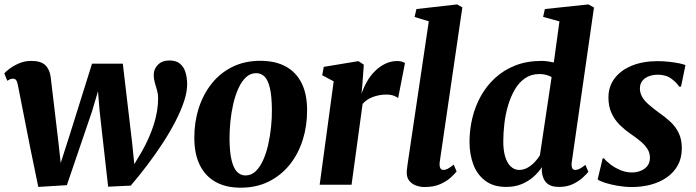

<svg xmlns="http://www.w3.org/2000/svg" viewBox="-24 -837 3155 870"><path d="M149.5 10 113.5 -165 57 -451.5Q54 -468 48.8 -474.2Q43.5 -480.5 35.5 -480.5Q26.5 -480.5 21.2 -477.8Q16 -475 9 -471L-4.5 -504.5Q1 -511.5 18.5 -525Q36 -538.5 61.8 -549.8Q87.5 -561 118 -561Q160.5 -561 180.5 -542.5Q200.5 -524 205.5 -489L240 -199L251 -98.5L291.5 -224.5L393 -548.5H532.5L575 -187.5L584.5 -93L618.5 -150Q636 -181 649.8 -212Q663.5 -243 673 -273Q682.5 -303 687.5 -333Q692.5 -363 692.5 -392.5Q692.5 -410.5 687.5 -427.8Q682.5 -445 677.5 -462.5Q672.5 -480 672.5 -497Q672.5 -524.5 691.8 -543.8Q711 -563 743.5 -563Q774 -563 791.5 -548.5Q809 -534 816.2 -510.2Q823.5 -486.5 824 -459.5Q825 -423.5 810.5 -379.5Q796 -335.5 771 -287Q746 -238.5 713.2 -188.2Q680.5 -138 643.5 -89.2Q606.5 -40.5 568.5 4L466 9L427.5 -332.5L420 -423.5L393 -332.5L279 2Z M1155 -561.5Q1223.5 -561.5 1270.8 -535.8Q1318 -510 1342.8 -460.2Q1367.5 -410.5 1367.5 -338.5Q1368 -267.5 1348 -203.8Q1328 -140 1289 -91.2Q1250 -42.5 1194 -14.5Q1138 13.5 1066.5 13.5Q999.5 13.5 952.8 -12.8Q906 -39 881.5 -88.8Q857 -138.5 856.5 -210Q856 -282 876.2 -345.8Q896.5 -409.5 935 -458Q973.5 -506.5 1029.2 -534Q1085 -561.5 1155 -561.5ZM1137 -505.5Q1110.5 -505.5 1090.5 -486.8Q1070.5 -468 1056.2 -436.5Q1042 -405 1033 -366.2Q1024 -327.5 1020 -286.8Q1016 -246 1016 -209Q1016.5 -147 1025.5 -110.5Q1034.5 -74 1050.5 -58Q1066.5 -42 1088 -42Q1114.5 -42 1134.2 -60.8Q1154 -79.5 1168.2 -111Q1182.5 -142.5 1191.2 -181.5Q1200 -220.5 1204.2 -261.5Q1208.5 -302.5 1208 -340Q1207.5 -402.5 1198.8 -438.8Q1190 -475 1174.5 -490.2Q1159 -505.5 1137 -505.5Z M1424.5 0 1488 -468.5 1436 -496 1443 -534 1600 -560 1624.5 -544 1618 -453.5 1614 -411.5Q1623 -439 1638 -465.8Q1653 -492.5 1674 -513.8Q1695 -535 1721 -547.8Q1747 -560.5 1777 -560.5Q1789.5 -560.5 1798.5 -557.2Q1807.5 -554 1811 -551L1780 -392.5Q1776.5 -396.5 1762.2 -402.5Q1748 -408.5 1725.5 -408.5Q1709.5 -408.5 1694 -405.5Q1678.5 -402.5 1664.5 -397.2Q1650.5 -392 1639 -384Q1627.5 -376 1619 -366L1569 0Z M1968.5 -103Q1966.5 -85.5 1970.8 -76.2Q1975 -67 1986 -67Q1994 -67 2003.8 -71.8Q2013.5 -76.5 2032 -91L2045 -60Q2037.5 -50.5 2019.8 -33.8Q2002 -17 1972.2 -3.2Q1942.5 10.5 1900 10.5Q1881 10.5 1862.2 4Q1843.5 -2.5 1831.2 -17Q1819 -31.5 1819 -55Q1819 -60.5 1819.8 -67.8Q1820.5 -75 1821.5 -82.2Q1822.5 -89.5 1823 -94L1919 -740.5L1854.5 -760L1863 -796L2047.5 -817L2071 -803.5Z M2567 -104Q2564.5 -86 2568.2 -76.5Q2572 -67 2583 -67Q2591 -67 2601.5 -71.8Q2612 -76.5 2628.5 -90L2642 -58.5Q2635.5 -50 2618 -33.5Q2600.5 -17 2573.2 -3.5Q2546 10 2509 10Q2470 10 2451.8 -9Q2433.5 -28 2431 -62L2431.5 -79.5Q2418 -58.5 2395.5 -37.8Q2373 -17 2341.5 -3.5Q2310 10 2269.5 10Q2212.5 10 2175.5 -17.5Q2138.5 -45 2121 -91.2Q2103.5 -137.5 2103.5 -194Q2103.5 -248.5 2116.2 -302Q2129 -355.5 2155 -402Q2181 -448.5 2220 -484.2Q2259 -520 2311.5 -540.5Q2364 -561 2430.5 -561Q2443.5 -561 2458 -559Q2472.5 -557 2485.5 -554L2511 -740L2437 -760.5L2445 -796L2642 -817L2667.5 -803ZM2475.5 -488Q2464.5 -494 2450.5 -497.8Q2436.5 -501.5 2420.5 -501.5Q2383 -501.5 2355.2 -482.5Q2327.5 -463.5 2308.8 -431.2Q2290 -399 2278.2 -359.2Q2266.5 -319.5 2261.5 -277Q2256.5 -234.5 2256.5 -195.5Q2256.5 -155.5 2265.2 -126.8Q2274 -98 2290.5 -82.5Q2307 -67 2328.5 -67Q2348.5 -67 2366.2 -77Q2384 -87 2398.8 -102.5Q2413.5 -118 2422.5 -133.5Z M3062 -444.5H3053Q3044 -461 3019 -479.8Q2994 -498.5 2957.5 -498.5Q2935.5 -498.5 2917 -491.8Q2898.5 -485 2887.2 -471.5Q2876 -458 2875.5 -437Q2875.5 -416 2885.8 -398Q2896 -380 2915.8 -363Q2935.5 -346 2962.5 -326Q2991 -306.5 3014.2 -284.8Q3037.5 -263 3051.5 -234.2Q3065.5 -205.5 3065.5 -165Q3065.5 -121.5 3047.5 -88.5Q3029.5 -55.5 2998 -33.5Q2966.5 -11.5 2925.8 -0.5Q2885 10.5 2838.5 10.5Q2808 10.5 2775.8 5Q2743.5 -0.5 2718.5 -8.5Q2693.5 -16.5 2684 -24L2707 -119.5H2713Q2723 -106.5 2742.8 -91.5Q2762.5 -76.5 2787.8 -66Q2813 -55.5 2839 -55.5Q2859 -55.5 2877.8 -62.5Q2896.5 -69.5 2908.8 -84.2Q2921 -99 2921 -122.5Q2921 -144 2909.8 -162Q2898.5 -180 2878.2 -197Q2858 -214 2831 -232Q2808 -248 2785.2 -270Q2762.5 -292 2747.8 -322.8Q2733 -353.5 2733 -395Q2733 -445 2761 -482Q2789 -519 2839.2 -539.5Q2889.5 -560 2956 -560Q2982.5 -560 3008.2 -557Q3034 -554 3053.8 -550Q3073.5 -546 3082 -542Z"/></svg>

Font: Merriweather 36pt ExtraBold
Style: Italic
Weight: 800
Italic angle: -7.8°
Version: Version 2.101